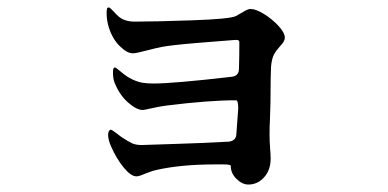

<svg xmlns="http://www.w3.org/2000/svg" viewBox="-20 -473 1040 515"><path d="M706 -260Q706 -192 704 -150Q703 -136 703 -112Q703 -94 704.5 -75.5Q706 -57 706 -48Q706 -17 688.5 2.5Q671 22 646 22Q630 22 614.5 7Q599 -8 599 -28Q599 -32 579 -32H557Q465 -32 399 -17Q390 -15 381 -11.5Q372 -8 369 -7Q353 0 346 0Q331 0 311.5 -24Q292 -48 278 -80Q270 -98 270 -112Q270 -117 272 -121Q274 -125 277 -125Q280 -125 288.5 -118.5Q297 -112 305 -106Q323 -94 333.5 -89Q344 -84 360 -84Q385 -85 452 -87Q519 -89 593 -93Q613 -95 614 -113L619 -182Q619 -204 613 -204Q540 -204 428 -190Q413 -188 400.5 -185.5Q388 -183 384 -182Q366 -178 363 -178Q346 -178 323 -198.5Q300 -219 287 -252Q283 -263 283 -279Q283 -292 288 -292Q291 -292 305.5 -279.5Q320 -267 335 -260Q350 -253 362.5 -251Q375 -249 392 -249Q445 -249 601 -267Q621 -269 621 -289Q622 -320 622 -359Q622 -363 620 -364.5Q618 -366 612 -366Q583 -364 511 -358Q439 -352 413 -347Q398 -344 371 -337Q345 -330 336 -330Q321 -330 301.5 -349Q282 -368 272 -399Q266 -419 266 -437Q266 -446 267 -449.5Q268 -453 272 -453Q275 -453 284 -443Q293 -433 299 -428Q315 -415 341 -415Q393 -415 495 -418.5Q597 -422 613 -430Q617 -432 632 -441Q645 -449 652 -449Q666 -449 688 -435.5Q710 -422 727 -403.5Q744 -385 744 -372Q744 -362 732 -350Q721 -338 715 -327Q709 -316 707 -294Z"/></svg>

Font: Shippori Mincho B1 ExtraBold
Style: Regular
Weight: 800
Designer: FONTDASU
Foundry: FONTDASU / Google Inc. / but / Adobe
Version: Version 3.110; ttfautohint (v1.8.3)